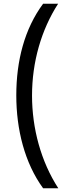

<svg xmlns="http://www.w3.org/2000/svg" viewBox="-20 -852 394 1037"><path d="M213 165H295C201 20 153 -159 153 -336C153 -517 203 -691 294 -832H213C112 -696 68 -523 68 -337C68 -153 113 28 213 165Z"/></svg>

Font: Noto Sans Gurmukhi UI
Style: Regular
Weight: 400
Designer: Jelle Bosma - Monotype Design Team
Foundry: Monotype Imaging Inc.
Version: Version 2.004